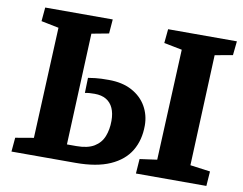

<svg xmlns="http://www.w3.org/2000/svg" viewBox="-76 -805 1154 910"><g transform="rotate(10 500.5 -350.0)"><path d="M149.5 -616.5 65 -633.5 71 -700H396L390.5 -631.5L308 -616L285 -79H330.5Q384.5 -79 415.8 -98Q447 -117 460.2 -150.3Q473.5 -183.5 473.5 -225.5Q473.5 -261.5 462.2 -286.5Q451 -311.5 428.8 -324.7Q406.5 -338 373 -338Q359 -338 348.5 -337.2Q338 -336.5 326.5 -334L328.5 -407Q348.5 -410 363 -411.8Q377.5 -413.5 392.3 -414Q407 -414.5 427.5 -414.5Q493 -414.5 539 -389.8Q585 -365 609 -323.3Q633 -281.5 633 -231Q633 -161 602 -109.3Q571 -57.5 506.3 -28.8Q441.5 0 340.5 0H32L38 -67.5L125.5 -82.5ZM743 -615.5 656 -632.5 662.5 -700H993.5L986.5 -632.5L901 -617L878.5 -83.5L975 -70.5L970 0H631L636 -70.5L719 -82Z"/></g></svg>

Font: Literata
Style: Italic
Weight: 400
Italic angle: -2°
Designer: Latin by Veronika Burian and Jose Scaglione. Greek by Irene Vlachou. Cyrillic by Vera Evstafieva
Foundry: TypeTogether
Version: Version 3.103;gftools[0.9.29]